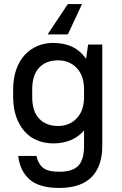

<svg xmlns="http://www.w3.org/2000/svg" viewBox="-20 -720 600 948"><path d="M243 -12Q200 -12 163.5 -27Q127 -42 101 -71.5Q75 -101 60 -143.5Q45 -186 45 -241V-279Q45 -333 60 -376Q75 -419 101.5 -448Q128 -477 164 -492.5Q200 -508 243 -508Q352 -508 405 -429L415 -500H485V0Q485 102 431.5 155Q378 208 273 208Q173 208 125.5 165.5Q78 123 70 50H160Q168 88 192 108Q216 128 273 128Q338 128 366.5 98.5Q395 69 395 0V-76Q340 -12 243 -12ZM267 -98Q323 -98 359 -136Q395 -174 395 -241V-279Q395 -346 359 -384Q323 -422 267 -422Q207 -422 173 -385.5Q139 -349 139 -279V-241Q139 -170 173.5 -134Q208 -98 267 -98ZM315 -550H215L315 -700H385Z"/></svg>

Font: Retni Sans Medium
Style: Regular
Weight: 500
Designer: Vitaly Kuzmin
Foundry: ParaType Ltd.
Version: Version 1.00;March 2, 2019;FontCreator 11.5.0.2425 64-bit; t